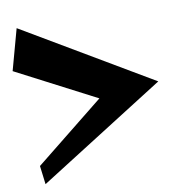

<svg xmlns="http://www.w3.org/2000/svg" viewBox="-76 -729 748 806"><g transform="rotate(-10 297.5 -326.0)"><path d="M594.7 -335.9 53.7 6.8 43.9 -72.3 338.9 -308.6 0 -484.4 47.9 -659.2Z"/></g></svg>

Font: Fontdiner Swanky
Style: Regular
Weight: 400
Designer: Font Diner, Inc
Foundry: Font Diner, Inc
Version: Version 1.000